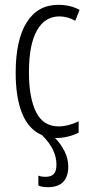

<svg xmlns="http://www.w3.org/2000/svg" viewBox="-20 -562 370 796"><path d="M217 10Q212 10 208 10Q232 34 247.5 65Q263 96 263 129Q263 170 242 192Q221 214 179 214Q154 214 139 207V166Q150 171 169 171Q192 171 203 159.5Q214 148 214 121Q214 90 200 60Q186 30 154 -2Q99 -25 72 -91Q45 -157 45 -261Q45 -396 90.5 -469Q136 -542 222 -542Q272 -542 310 -521L292 -476Q260 -494 226 -494Q166 -494 133 -435.5Q100 -377 100 -262Q100 -157 129.5 -97.5Q159 -38 223 -38Q262 -38 306 -59V-12Q287 -2 262.5 4Q238 10 217 10Z"/></svg>

Font: Noto Sans ExtraCondensed Light
Style: Regular
Weight: 300
Width: 2
Designer: Monotype Design Team
Foundry: Monotype Imaging Inc.
Version: Version 2.013; ttfautohint (v1.8.4.7-5d5b)